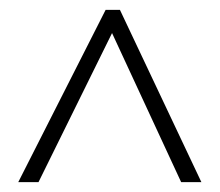

<svg xmlns="http://www.w3.org/2000/svg" viewBox="-20 -733 445 389"><path d="M17 -364H58L207 -666L347 -364H388L223 -713H194Z"/></svg>

Font: Noto Sans ExtraCondensed ExtraLight
Style: Regular
Weight: 200
Width: 2
Designer: Monotype Design Team
Foundry: Monotype Imaging Inc.
Version: Version 2.013